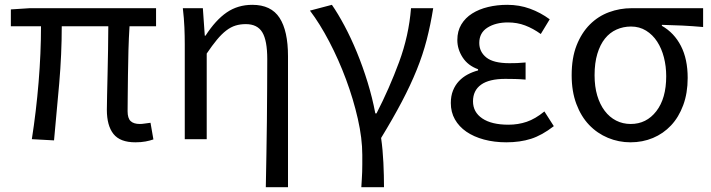

<svg xmlns="http://www.w3.org/2000/svg" viewBox="-20 -577 2949 796"><path d="M541 13Q478 13 450.5 -21.5Q423 -56 423 -122Q423 -143 424 -183Q425 -223 426 -271.5Q427 -320 428 -371.5Q429 -423 429 -468H236Q236 -353 225.5 -231Q215 -109 204 5L112 0Q130 -115 140 -236Q150 -357 150 -468H25V-538L103 -543H627V-468H517Q514 -421 512.5 -368Q511 -315 510.5 -265.5Q510 -216 509.5 -176Q509 -136 509 -116Q509 -87 521.5 -75Q534 -63 560 -63Q568 -63 578 -64.5Q588 -66 604 -68L616 1Q602 6 583.5 9.5Q565 13 541 13Z M1082 199Q1083 133 1084.5 63.5Q1086 -6 1086.5 -74Q1087 -142 1087.5 -207.5Q1088 -273 1088 -332Q1088 -409 1067.5 -443Q1047 -477 999 -477Q976 -477 956.5 -471Q937 -465 918 -450.5Q899 -436 879.5 -412.5Q860 -389 837 -355V0H746V-394Q746 -427 744.5 -463.5Q743 -500 738 -543H821L829 -429H832Q874 -494 920 -525.5Q966 -557 1026 -557Q1104 -557 1139 -503Q1174 -449 1174 -344V199H1082Z M1478 199Q1479 181 1480 166Q1481 151 1481.5 136Q1482 121 1482 104.5Q1482 88 1482 65Q1482 -3 1463.5 -84.5Q1445 -166 1414.5 -248Q1384 -330 1345 -404.5Q1306 -479 1265 -533L1356 -557Q1381 -521 1408 -470.5Q1435 -420 1459.5 -360.5Q1484 -301 1504 -236Q1524 -171 1536 -107H1541Q1594 -210 1634.5 -319.5Q1675 -429 1684 -543H1776Q1765 -474 1749 -412Q1733 -350 1707.5 -287Q1682 -224 1646 -155.5Q1610 -87 1560 -5Q1567 44 1569.5 98Q1572 152 1572 199H1478Z M2079 13Q2029 13 1986.5 1.5Q1944 -10 1913.5 -31Q1883 -52 1866 -82Q1849 -112 1849 -150Q1849 -179 1858 -201.5Q1867 -224 1882.5 -240.5Q1898 -257 1918.5 -268Q1939 -279 1962 -285V-290Q1920 -305 1898 -339Q1876 -373 1876 -411Q1876 -448 1892.5 -475.5Q1909 -503 1937.5 -521Q1966 -539 2003.5 -548Q2041 -557 2083 -557Q2133 -557 2177 -541Q2221 -525 2259 -497L2222 -436Q2190 -459 2157 -471.5Q2124 -484 2086 -484Q2035 -484 2001 -462.5Q1967 -441 1967 -399Q1967 -362 1996.5 -338.5Q2026 -315 2092 -315Q2108 -315 2123.5 -315.5Q2139 -316 2159 -318V-247Q2136 -249 2115.5 -249.5Q2095 -250 2075 -250Q2008 -250 1974.5 -226Q1941 -202 1941 -157Q1941 -112 1979.5 -86Q2018 -60 2088 -60Q2128 -60 2163.5 -72Q2199 -84 2237 -115L2276 -54Q2227 -16 2181.5 -1.5Q2136 13 2079 13Z M2594 13Q2545 13 2500.5 -5.5Q2456 -24 2422.5 -59Q2389 -94 2369.5 -146Q2350 -198 2350 -265Q2350 -337 2370.5 -389Q2391 -441 2425.5 -475.5Q2460 -510 2505 -526.5Q2550 -543 2598 -543H2895V-465Q2849 -469 2809 -471Q2769 -473 2724 -474V-470Q2775 -441 2803 -386.5Q2831 -332 2831 -254Q2831 -191 2812.5 -141Q2794 -91 2762 -57Q2730 -23 2687 -5Q2644 13 2594 13ZM2595 -63Q2660 -63 2701 -116Q2742 -169 2742 -261Q2742 -302 2732.5 -339Q2723 -376 2704.5 -404.5Q2686 -433 2658.5 -450Q2631 -467 2596 -467Q2564 -467 2536 -454.5Q2508 -442 2488 -417Q2468 -392 2456.5 -354Q2445 -316 2445 -265Q2445 -218 2456 -181Q2467 -144 2487 -117.5Q2507 -91 2534.5 -77Q2562 -63 2595 -63Z"/></svg>

Font: SpoqaHanSans-Regular
Style: Regular
Weight: 400
Designer: [Spoqa Han Sans] Dong-huui Kim \uAE40 \uB3D9 \uD718  Younghwa Kang \uAC15 \uC601 \uD654  [Noto Sans] Ryoko NISHIZUKA \u8
Foundry: Spoqa (http://www.spoqa-han-sans.com)
Version: Version 2.000